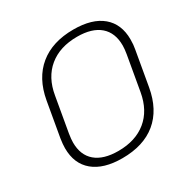

<svg xmlns="http://www.w3.org/2000/svg" viewBox="-162 -859 1003 1019"><g transform="rotate(-30 339.0 -350.0)"><path d="M65 -187Q65 -211 70 -244L107 -456Q129 -580 209 -645.5Q289 -711 418 -711Q533 -711 594 -659.5Q655 -608 655 -514Q655 -481 650 -456L613 -244Q591 -119 512 -54Q433 11 303 11Q189 11 127 -40.5Q65 -92 65 -187ZM561 -244 598 -456Q603 -486 603 -507Q603 -585 555 -626.5Q507 -668 416 -668Q310 -668 243 -613Q176 -558 159 -456L122 -244Q117 -212 117 -192Q117 -115 165 -74Q213 -33 304 -33Q409 -33 476 -87.5Q543 -142 561 -244Z"/></g></svg>

Font: KoHo Light
Style: Italic
Weight: 300
Italic angle: -10°
Version: Version 1.000; ttfautohint (v1.6)